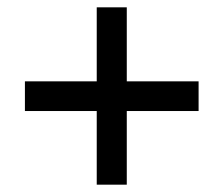

<svg xmlns="http://www.w3.org/2000/svg" viewBox="-20 -615 612 524"><path d="M326 -393V-595H244V-393H48V-312H244V-111H326V-312H522V-393Z"/></svg>

Font: Noto Sans Gujarati Medium
Style: Regular
Weight: 500
Designer: Jelle Bosma - Monotype Design Team, Universal Thirst
Foundry: Monotype Imaging Inc.
Version: Version 2.106